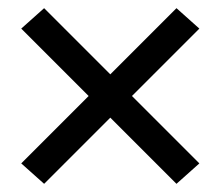

<svg xmlns="http://www.w3.org/2000/svg" viewBox="-20 -600 540 470"><path d="M412 -150 32 -530 88 -580 468 -200ZM88 -150 32 -200 412 -580 468 -530Z"/></svg>

Font: Iosevka SS01
Style: Regular
Weight: 400
Monospace: yes
Designer: Belleve Invis
Foundry: Belleve Invis
Version: 2.3.3; ttfautohint (v1.8.3)